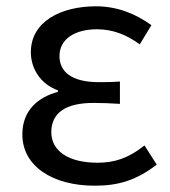

<svg xmlns="http://www.w3.org/2000/svg" viewBox="-20 -577 541 610"><path d="M281 13C356 13 413 -4 478 -54L439 -115C388 -74 343 -60 290 -60C198 -60 143 -97 143 -157C143 -218 188 -250 277 -250C304 -250 330 -249 361 -247V-318C335 -316 315 -316 294 -316C206 -316 169 -350 169 -399C169 -455 221 -484 288 -484C338 -484 382 -467 424 -436L461 -497C410 -534 351 -557 285 -557C174 -557 78 -509 78 -411C78 -360 108 -310 164 -290V-285C103 -269 51 -228 51 -150C51 -49 147 13 281 13Z"/></svg>

Font: DAIFUKU Sans JP
Style: Regular
Weight: 400
Designer: Original font ‘Source Han Sans JP’ : Ryoko NISHIZUKA  (kana, bopomofo & ideographs); Paul D. Hunt (Latin, Greek & Cyrill
Foundry: Daifuku
Version: Version 1.001